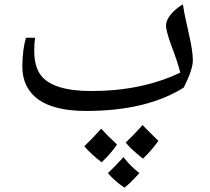

<svg xmlns="http://www.w3.org/2000/svg" viewBox="-20 -502 970 886"><path d="M142 -328Q138 -304 138 -268Q138 -198 166 -158Q220 -82 402 -82Q634 -82 812 -167Q798 -221 768 -299Q746 -361 746 -384.5Q746 -408 768 -435Q790 -462 824 -482Q829 -447 837 -412Q845 -377 852 -344Q870 -265 870 -223.5Q870 -182 828 -98Q657 10 377 10Q233 10 158 -42Q83 -96 83 -196Q84 -276 100 -328ZM623 297Q575 350 554 364Q510 334 478 297Q502 275 550 223Q577 260 623 297ZM711 148Q683 188 640 230Q590 192 560 156Q594 124 638 75Q648 87 711 148ZM447 92Q473 121 520 165Q493 205 449 247Q401 210 369 173Q401 143 447 92Z"/></svg>

Font: Autonym
Style: Regular
Weight: 500
Version: Version 1.0.20131126